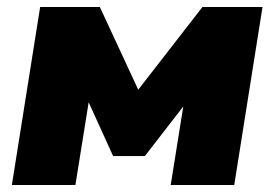

<svg xmlns="http://www.w3.org/2000/svg" viewBox="-20 -530 785 550"><path d="M14 0 95 -510H266L376 -273L560 -510H732L651 0H469L505 -225L395 -83H304L234 -237L196 0Z"/></svg>

Font: Winston Black
Style: Italic
Weight: 900
Italic angle: -9°
Designer: Original fonts by Vernon Adams / Changes by Cristiano Sobral
Foundry: VOriginal fonts by Vernon Adams / Changes by Cristiano Sobral
Version: Version 2.503;July 17, 2020;FontCreator 13.0.0.2655 64-bit